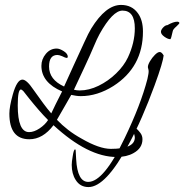

<svg xmlns="http://www.w3.org/2000/svg" viewBox="-20 -504 748 779"><path d="M453 133Q337 133 197 4Q154 61 99 61Q18 61 18 -43Q18 -71 32 -121Q49 -181 71 -181Q88 -181 115 -141Q137 -110 155 -85.5Q173 -61 188 -44Q195 -59 206 -81.5Q217 -104 232 -133Q148 -169 148 -237Q148 -264 166 -285.5Q184 -307 210 -307Q222 -307 238.5 -296.5Q255 -286 255 -274Q255 -269 250 -269Q246 -269 232 -276Q220 -281 213 -281Q179 -281 179 -234Q179 -181 240 -153L279 -239Q305 -295 322 -332.5Q339 -370 350 -388Q409 -484 471 -484Q515 -484 539 -451Q560 -423 560 -376Q560 -232 440 -155Q375 -114 308 -114Q298 -114 288 -115.5Q278 -117 269 -119Q259 -102 245 -77Q231 -52 211 -18Q231 3 256 22.5Q281 42 312 59Q383 100 430 100Q527 100 527 54Q527 49 524 39Q520 30 520 24Q520 15 527 15Q534 15 550 36Q558 47 558 61Q558 97 522 117Q494 133 453 133ZM303 -137Q341 -137 380 -156Q419 -175 451 -206Q483 -237 499 -271Q527 -331 527 -389Q527 -461 477 -461Q437 -461 384 -366Q374 -348 360 -314.5Q346 -281 324 -234L280 -140Q291 -137 303 -137ZM98 32Q118 32 140.5 17Q163 2 175 -17Q156 -36 136.5 -58.5Q117 -81 97 -106L75 -134Q68 -141 65 -141Q52 -141 52 -76Q52 32 98 32ZM671 -345Q661 -345 647 -355Q633 -365 633 -375Q633 -383 642 -392.5Q651 -402 659 -402Q684 -416 699 -416Q706 -416 708 -411Q708 -408 696 -397Q682 -385 681 -378Q674 -345 671 -345ZM339 255Q305 255 287 226Q271 201 271 165Q271 159 272 150Q273 141 275 130Q279 102 285 102Q287 104 287 106L289 142Q294 234 338 234Q401 234 486 56Q551 -79 578 -183Q580 -193 581.5 -200.5Q583 -208 583 -213Q583 -215 583 -217Q583 -219 582 -223Q581 -226 580.5 -228.5Q580 -231 580 -232Q580 -241 588.5 -255.5Q597 -270 608.5 -281.5Q620 -293 628 -293Q636 -293 644 -279Q643 -267 634 -236.5Q625 -206 607 -157Q582 -89 556 -29.5Q530 30 502 82Q409 255 339 255Z"/></svg>

Font: Petemoss
Style: Regular
Weight: 400
Designer: Robert E. Leuschke
Foundry: Robert E. Leuschke
Version: Version 1.010; ttfautohint (v1.8.3)